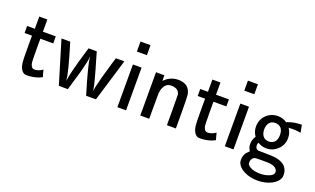

<svg xmlns="http://www.w3.org/2000/svg" viewBox="-90 -1175 3079 1876"><g transform="rotate(20 1450.0 -237.0)"><path d="M314 -98Q315 -93 323.5 -60.5Q332 -28 333 -27Q333 -25 301 -11Q243 10 184 10H172Q158 10 146 3Q107 -23 99 -91Q95 -113 95 -251V-371H18V-444H98V-571H182V-444H316V-371H182V-253Q183 -134 185 -123Q193 -79 216 -70Q221 -68 234 -68Q277 -71 314 -98Z M375 -444H466L469 -434Q553 -160 561 -74V-65L562 -75Q567 -144 643 -399L657 -444H742L760 -381Q832 -139 839 -82Q841 -72 841 -69L842 -70Q842 -82 850 -118Q865 -190 923 -386L941 -444H1029L895 -1L844 0H793L790 -10Q704 -294 699 -367L698 -377Q697 -375 697 -370Q697 -332 660 -194Q618 -50 606 -11L603 0H556L509 -1Z M1111 -576V-680H1215V-576ZM1118 0V-444H1208V0Z M1443 -392Q1498 -447 1566 -454Q1568 -454 1575 -454.5Q1582 -455 1586 -455H1589Q1700 -455 1721 -354Q1725 -331 1726 -164V0H1633V-157Q1632 -315 1631 -320Q1617 -378 1542 -378Q1507 -378 1487 -358Q1456 -327 1450 -268Q1449 -261 1449 -129V0H1356V-450H1443Z M2114 -98Q2115 -93 2123.5 -60.5Q2132 -28 2133 -27Q2133 -25 2101 -11Q2043 10 1984 10H1972Q1958 10 1946 3Q1907 -23 1899 -91Q1895 -113 1895 -251V-371H1818V-444H1898V-571H1982V-444H2116V-371H1982V-253Q1983 -134 1985 -123Q1993 -79 2016 -70Q2021 -68 2034 -68Q2077 -71 2114 -98Z M2228 -576V-680H2332V-576ZM2235 0V-444H2325V0Z M2482 -38Q2460 -67 2460 -106Q2460 -145 2480 -180L2486 -189L2480 -199Q2455 -240 2455 -286Q2455 -359 2504 -407Q2553 -455 2624 -455Q2681 -455 2723 -421L2722 -423L2718 -427Q2718 -428 2733 -432Q2798 -455 2865 -455H2871L2878 -416L2885 -377Q2882 -377 2879 -378Q2844 -385 2801 -385Q2797 -385 2790.5 -384.5Q2784 -384 2781 -384L2762 -383L2757 -387L2758 -385Q2789 -340 2789 -287Q2789 -214 2738.5 -166.5Q2688 -119 2621 -119Q2577 -119 2538 -142Q2533 -145 2531 -143Q2525 -134 2525 -117Q2525 -81 2555 -72L2627 -71Q2711 -70 2735 -66Q2818 -52 2849 -7Q2871 26 2871 62Q2871 85 2869 92Q2853 143 2790.5 174.5Q2728 206 2650 206Q2570 206 2508 175Q2446 144 2430 92Q2428 84 2428 68Q2428 32 2449 -4Q2451 -7 2482 -38ZM2620 -383Q2582 -383 2561 -356.5Q2540 -330 2540 -287Q2540 -244 2561 -217.5Q2582 -191 2620 -191Q2661 -191 2682.5 -216Q2704 -241 2704 -287Q2704 -333 2682.5 -358Q2661 -383 2620 -383ZM2650 134Q2700 134 2743.5 116.5Q2787 99 2787 69Q2787 49 2771 33Q2754 14 2706 7Q2688 5 2616 5Q2561 5 2553 7Q2536 11 2524.5 27.5Q2513 44 2513 66Q2513 78 2515 83Q2525 104 2566 121Q2603 134 2650 134Z"/></g></svg>

Font: MathJax_SansSerif
Style: Regular
Weight: 400
Version: Version 1.1